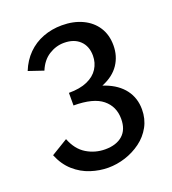

<svg xmlns="http://www.w3.org/2000/svg" viewBox="-125 -760 770 859"><g transform="rotate(-20 260.5 -330.0)"><path d="M373 -181Q373 -240 330 -275Q287 -310 193 -310V-370Q246 -370 281 -385.5Q316 -401 333.5 -428.5Q351 -456 351 -490Q351 -535 323.5 -561.5Q296 -588 248 -588Q210 -588 176 -566.5Q142 -545 124 -501L53 -525Q71 -570 102.5 -601.5Q134 -633 176 -649Q218 -665 266 -665Q321 -665 363.5 -645Q406 -625 429.5 -588.5Q453 -552 453 -502Q453 -451 426.5 -411.5Q400 -372 346.5 -350Q293 -328 213 -328V-367Q299 -367 357 -345Q415 -323 445 -283Q475 -243 475 -189Q475 -144 455 -107.5Q435 -71 401 -46Q367 -21 326.5 -8Q286 5 245 5Q204 5 162 -8.5Q120 -22 85.5 -52.5Q51 -83 31 -132L110 -180Q131 -126 171.5 -101.5Q212 -77 260 -77Q313 -77 343 -103.5Q373 -130 373 -181Z"/></g></svg>

Font: Ysabeau Infant SemiBold
Style: Regular
Weight: 600
Designer: Christian Thalmann (Catharsis Fonts)
Version: Version 2.002; featfreeze: ss01,ss02,lnum